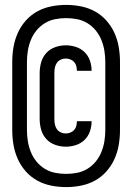

<svg xmlns="http://www.w3.org/2000/svg" viewBox="-20 -732 540 784"><path d="M250 32Q220 32 189.5 26Q159 20 132.5 5.5Q106 -9 85.5 -32Q65 -55 52.5 -83Q40 -111 35 -141Q30 -171 30 -202V-478Q30 -509 35 -539Q40 -569 52.5 -597Q65 -625 85.5 -648Q106 -671 132.5 -685.5Q159 -700 189.5 -706Q220 -712 250 -712Q280 -712 310.5 -706Q341 -700 367.5 -685.5Q394 -671 414.5 -648Q435 -625 447.5 -597Q460 -569 465 -539Q470 -509 470 -478V-202Q470 -171 465 -141Q460 -111 447.5 -83Q435 -55 414.5 -32Q394 -9 367.5 5.5Q341 20 310.5 26Q280 32 250 32ZM250 -22Q273 -22 295.5 -26.5Q318 -31 337.5 -43Q357 -55 371.5 -73Q386 -91 394.5 -112.5Q403 -134 406.5 -156.5Q410 -179 410 -202V-478Q410 -501 406.5 -523.5Q403 -546 394.5 -567.5Q386 -589 371.5 -607Q357 -625 337.5 -637Q318 -649 295.5 -653.5Q273 -658 250 -658Q227 -658 204.5 -653.5Q182 -649 162.5 -637Q143 -625 128.5 -607Q114 -589 105.5 -567.5Q97 -546 93.5 -523.5Q90 -501 90 -478V-202Q90 -179 93.5 -156.5Q97 -134 105.5 -112.5Q114 -91 128.5 -73Q143 -55 162.5 -43Q182 -31 204.5 -26.5Q227 -22 250 -22ZM249 -133Q227 -133 205.5 -140.5Q184 -148 169 -164.5Q154 -181 148 -202.5Q142 -224 142 -246V-434Q142 -456 148 -477.5Q154 -499 169 -515.5Q184 -532 205.5 -539.5Q227 -547 249 -547Q269 -547 289.5 -540.5Q310 -534 325 -519.5Q340 -505 347 -485Q354 -465 354 -444Q354 -444 354 -443.5Q354 -443 354 -443H294Q294 -443 294 -443Q294 -443 294 -443Q294 -453 291.5 -462.5Q289 -472 282.5 -479Q276 -486 267 -489.5Q258 -493 249 -493Q238 -493 228 -488.5Q218 -484 212 -475Q206 -466 204 -455.5Q202 -445 202 -434V-246Q202 -235 204 -224.5Q206 -214 212 -205Q218 -196 228 -191.5Q238 -187 249 -187Q258 -187 267 -190.5Q276 -194 282.5 -201Q289 -208 291.5 -217.5Q294 -227 294 -237Q294 -237 294 -237Q294 -237 294 -237H354Q354 -237 354 -236.5Q354 -236 354 -236Q354 -215 347 -195Q340 -175 325 -160.5Q310 -146 289.5 -139.5Q269 -133 249 -133Z"/></svg>

Font: Iosevka SS04 Medium
Style: Regular
Weight: 500
Monospace: yes
Designer: Belleve Invis
Foundry: Belleve Invis
Version: Version 19.0.0; ttfautohint (v1.8.4)